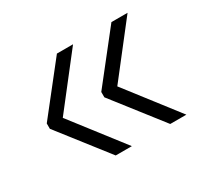

<svg xmlns="http://www.w3.org/2000/svg" viewBox="-92 -562 675 639"><g transform="rotate(-30 245.0 -242.0)"><path d="M307.5 -243.5 459.5 -47H397.5L252 -233.5V-254L397.5 -438.5H459.5ZM98 -243.5 250 -47H188L42.5 -233.5V-254L188 -438.5H250Z"/></g></svg>

Font: Anek Telugu Light
Style: Regular
Weight: 300
Version: Version 1.003